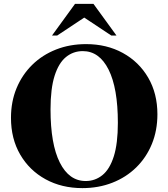

<svg xmlns="http://www.w3.org/2000/svg" viewBox="-20 -955 866 988"><path d="M423 -728Q529 -728 612 -682.5Q695 -637 742.5 -555.5Q790 -474 790 -367Q790 -283.5 761.5 -214Q733 -144.5 681 -93.5Q629 -42.5 558.2 -14.8Q487.5 13 404 13Q297.5 13 214.5 -32.5Q131.5 -78 84 -159.5Q36.5 -241 36.5 -348.5Q36.5 -432 65.2 -501.2Q94 -570.5 146 -621.5Q198 -672.5 268.5 -700.2Q339 -728 423 -728ZM421 -23.5Q469.5 -23.5 507 -53.8Q544.5 -84 565.5 -150Q586.5 -216 586.5 -323Q586.5 -501.5 538.8 -596.8Q491 -692 406 -692Q357 -692 319.5 -661.5Q282 -631 261 -565Q240 -499 240 -392Q240 -213.5 287.8 -118.5Q335.5 -23.5 421 -23.5ZM553 -772 413.5 -864.5 274 -772H247.5L366 -935H461L579.5 -772Z"/></svg>

Font: Newsreader 72pt
Style: Bold
Weight: 700
Designer: Hugues Gentile
Foundry: Production Type
Version: Version 1.003; ttfautohint (v1.8.3)